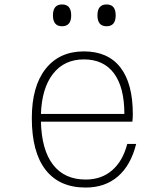

<svg xmlns="http://www.w3.org/2000/svg" viewBox="-20 -831 740 863"><path d="M592 -184Q568 -88 510 -38Q452 12 365 12Q247 12 185 -67.5Q123 -147 123 -300Q123 -443 185 -521.5Q247 -600 357 -600Q465 -600 521 -528Q577 -456 577 -318Q577 -310 576.5 -301Q576 -292 575 -284H164Q167 -157 218.5 -90.5Q270 -24 365 -24Q436 -24 484 -65.5Q532 -107 552 -184ZM357 -564Q269 -564 218.5 -499.5Q168 -435 164 -319H539Q539 -438 492.5 -501Q446 -564 357 -564ZM259 -713Q218 -713 218 -762Q218 -811 259 -811Q300 -811 300 -762Q300 -713 259 -713ZM459 -713Q418 -713 418 -762Q418 -811 459 -811Q500 -811 500 -762Q500 -713 459 -713Z"/></svg>

Font: Martian Mono Thin
Style: Regular
Weight: 100
Monospace: yes
Designer: Roman Shamin
Foundry: Evil Martians
Version: Version 1.000; ttfautohint (v1.8.4.7-5d5b)